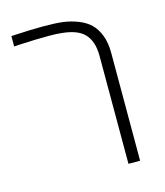

<svg xmlns="http://www.w3.org/2000/svg" viewBox="-99 -716 683 793"><g transform="rotate(-15 242.5 -320.0)"><path d="M22 -634.8Q104 -639.6 157.7 -639.6Q211.4 -639.6 243.4 -635.5Q275.4 -631.3 306.2 -619.4Q336.9 -607.4 357.2 -588.1Q377.4 -568.8 389.9 -536.9Q402.3 -504.9 402.3 -461.9V0H352.5V-461.9Q352.5 -527.3 318.4 -559.6Q290 -586.4 229 -592.8Q204.6 -595.7 172.4 -595.7Q117.7 -595.7 43.9 -591.8L22 -590.3Z"/></g></svg>

Font: Open Sans Hebrew Light
Style: Regular
Weight: 300
Foundry: Ascender Corporation, Yanek Iontef
Version: Version 2.001;PS 002.001;hotconv 1.0.70;makeotf.lib2.5.58329